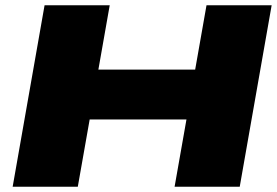

<svg xmlns="http://www.w3.org/2000/svg" viewBox="-20 -708 1050 728"><path d="M28 0 149 -688H396L353 -444H720L763 -688H1010L889 0H642L687 -255H320L275 0Z"/></svg>

Font: Archivo Expanded Black
Style: Italic
Weight: 900
Width: 7
Italic angle: -10°
Designer: Hector Gatti
Foundry: Omnibus-Type
Version: Version 2.001